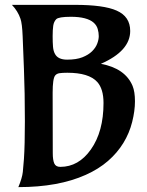

<svg xmlns="http://www.w3.org/2000/svg" viewBox="-20 -767 603 787"><path d="M513.7 -640.1Q513.7 -558.1 393.6 -505.4Q493.2 -486.8 523.4 -415Q533.2 -391.1 533.2 -351.8Q533.2 -312.5 521.7 -266.8Q510.3 -221.2 485.6 -180.9Q460.9 -140.6 422.9 -107.4Q384.8 -74.2 331.5 -50.3Q219.7 0 55.2 0Q70.8 -37.1 73.5 -62Q76.2 -86.9 78.1 -115.2Q82 -172.9 82 -270Q82 -387.7 78.1 -484.9L72.8 -619.1Q70.8 -669.9 64 -689.9Q53.2 -721.7 28.8 -747.1H287.1Q405.3 -747.1 458 -723.6Q513.7 -699.2 513.7 -640.1ZM195.8 -387.2 196.3 -139.2Q196.3 -111.3 202.4 -97.2Q208.5 -83 227.1 -83Q302.2 -83 352.5 -154.3Q404.3 -227.5 404.3 -344.7Q404.3 -402.8 378.4 -431.2Q344.2 -468.8 255.9 -468.8Q235.8 -468.8 224.1 -467Q212.4 -465.3 206.1 -457.5Q195.8 -444.8 195.8 -387.2ZM364.3 -673.8Q336.9 -698.2 270.5 -698.2Q220.2 -698.2 210.4 -688.2Q200.7 -678.2 198.2 -661.6Q195.8 -645 195.8 -618.9Q195.8 -592.8 197.3 -575.4Q198.7 -558.1 205.1 -546.4Q217.3 -522.5 255.1 -522.5Q293 -522.5 317.6 -532.2Q342.3 -542 357.2 -556.6Q372.1 -571.3 378.4 -587.9Q384.8 -604.5 384.8 -618.9Q384.8 -633.3 380.6 -647.9Q376.5 -662.6 364.3 -673.8Z"/></svg>

Font: Amarante
Style: Regular
Weight: 400
Designer: Karolina Lach
Foundry: Sorkin Type Co.
Version: Version 1.001